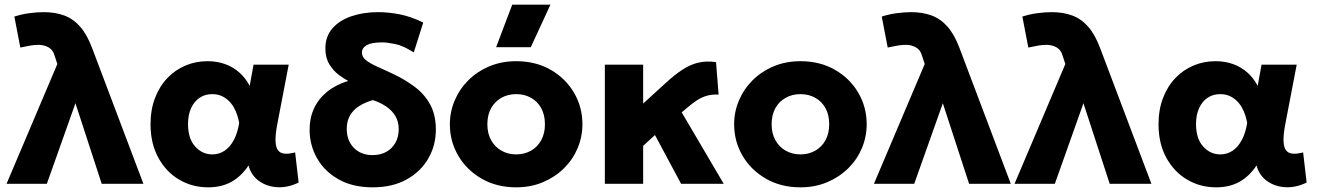

<svg xmlns="http://www.w3.org/2000/svg" viewBox="-20 -787 5642 822"><path d="M8 0 225.5 -513 214 -548Q207.5 -572.5 188.5 -583.8Q169.5 -595 144 -595Q128.5 -595 108.8 -591.8Q89 -588.5 67 -583.5L41.5 -716Q71.5 -726 105.5 -730.5Q139.5 -735 167 -735Q216 -735 254.8 -720.8Q293.5 -706.5 323 -673Q352.5 -639.5 374.5 -581L594 0H415.5L303 -345L180.5 0Z M870.5 15Q803 15 747 -18Q691 -51 657.8 -111.8Q624.5 -172.5 624.5 -255Q624.5 -317 643.5 -367Q662.5 -417 696 -452.2Q729.5 -487.5 773.5 -506.2Q817.5 -525 868.5 -525Q909 -525 943.2 -512.8Q977.5 -500.5 1004.2 -477Q1031 -453.5 1049 -419.5L1065.5 -510H1216L1168 -260Q1159.5 -217 1159.5 -189Q1159.5 -161 1168.2 -146.5Q1177 -132 1195.8 -129.5Q1214.5 -127 1243.5 -134.5L1258.5 -5.5Q1212.5 17 1167.5 14.5Q1122.5 12 1089 -12Q1055.5 -36 1044 -78.5Q1013 -32 970.8 -8.5Q928.5 15 870.5 15ZM889 -126Q918 -126 941.2 -141.5Q964.5 -157 980.8 -187Q997 -217 1004 -260.5Q1001 -277.5 995.2 -295.2Q989.5 -313 980 -329Q970.5 -345 957.2 -357.2Q944 -369.5 927 -376.8Q910 -384 888.5 -384Q858 -384 834.8 -368.5Q811.5 -353 798.2 -324.2Q785 -295.5 785 -256Q785 -193.5 815.5 -159.8Q846 -126 889 -126Z M1575.5 15Q1490.5 15 1430.2 -18.8Q1370 -52.5 1337.8 -108.8Q1305.5 -165 1305.5 -232.5Q1305.5 -282 1324.5 -323Q1343.5 -364 1380.2 -394Q1417 -424 1470.5 -440.5Q1453.5 -449.5 1430.5 -466.5Q1407.5 -483.5 1390.2 -511.5Q1373 -539.5 1373 -580Q1373 -630.5 1403 -665.2Q1433 -700 1484.5 -717.5Q1536 -735 1600 -735Q1644 -735 1691.8 -725.5Q1739.5 -716 1792 -690.5L1751.5 -562.5Q1706.5 -591.5 1671.8 -598.5Q1637 -605.5 1616 -605.5Q1571 -605.5 1550.2 -593.8Q1529.5 -582 1529.5 -562Q1529.5 -543.5 1546 -530Q1562.5 -516.5 1592 -503.2Q1621.5 -490 1661 -471.5Q1712 -447.5 1754 -416.5Q1796 -385.5 1821 -340.8Q1846 -296 1846 -232Q1846 -164.5 1813.5 -108.2Q1781 -52 1720.5 -18.5Q1660 15 1575.5 15ZM1575.5 -123Q1609 -123 1634 -137Q1659 -151 1673 -176Q1687 -201 1687 -234Q1687 -267 1672.2 -291Q1657.5 -315 1632.8 -331.5Q1608 -348 1576.5 -358.5Q1543 -349 1517.8 -333Q1492.5 -317 1478.5 -292.8Q1464.5 -268.5 1464.5 -235.5Q1464.5 -185.5 1494.8 -154.2Q1525 -123 1575.5 -123Z M2190 15Q2106.5 15 2042.5 -21.8Q1978.5 -58.5 1942.2 -120Q1906 -181.5 1906 -255Q1906 -308.5 1926.8 -357.2Q1947.5 -406 1985.5 -443.8Q2023.5 -481.5 2075.5 -503.2Q2127.5 -525 2190 -525Q2273.5 -525 2337.5 -488.2Q2401.5 -451.5 2437.5 -390Q2473.5 -328.5 2473.5 -255Q2473.5 -201.5 2453 -152.8Q2432.5 -104 2394.5 -66.5Q2356.5 -29 2304.5 -7Q2252.5 15 2190 15ZM2190 -126Q2225 -126 2253 -141.8Q2281 -157.5 2297 -186.5Q2313 -215.5 2313 -255Q2313 -295 2297.2 -323.8Q2281.5 -352.5 2253.5 -368.2Q2225.5 -384 2190 -384Q2154.5 -384 2126.5 -368.2Q2098.5 -352.5 2082.5 -323.8Q2066.5 -295 2066.5 -255Q2066.5 -215.5 2082.8 -186.5Q2099 -157.5 2127 -141.8Q2155 -126 2190 -126ZM2104 -585 2173 -767H2336.5L2252.5 -585Z M2569.5 0V-510H2733.5V-343.5L2832 -433.5Q2868.5 -467 2901.8 -488.8Q2935 -510.5 2969.8 -518.8Q3004.5 -527 3045.5 -521L3056.5 -382Q3028.5 -383.5 3006 -377Q2983.5 -370.5 2963.8 -357.5Q2944 -344.5 2923.5 -327L2898.5 -306L3078.5 0H2896L2784 -209L2733.5 -162.5V0Z M3407 15Q3323.5 15 3259.5 -21.8Q3195.5 -58.5 3159.2 -120Q3123 -181.5 3123 -255Q3123 -308.5 3143.8 -357.2Q3164.5 -406 3202.5 -443.8Q3240.5 -481.5 3292.5 -503.2Q3344.5 -525 3407 -525Q3490.5 -525 3554.5 -488.2Q3618.5 -451.5 3654.5 -390Q3690.5 -328.5 3690.5 -255Q3690.5 -201.5 3670 -152.8Q3649.5 -104 3611.5 -66.5Q3573.5 -29 3521.5 -7Q3469.5 15 3407 15ZM3407 -126Q3442 -126 3470 -141.8Q3498 -157.5 3514 -186.5Q3530 -215.5 3530 -255Q3530 -295 3514.2 -323.8Q3498.5 -352.5 3470.5 -368.2Q3442.5 -384 3407 -384Q3371.5 -384 3343.5 -368.2Q3315.5 -352.5 3299.5 -323.8Q3283.5 -295 3283.5 -255Q3283.5 -215.5 3299.8 -186.5Q3316 -157.5 3344 -141.8Q3372 -126 3407 -126Z M3721.5 0 3939 -513 3927.5 -548Q3921 -572.5 3902 -583.8Q3883 -595 3857.5 -595Q3842 -595 3822.2 -591.8Q3802.5 -588.5 3780.5 -583.5L3755 -716Q3785 -726 3819 -730.5Q3853 -735 3880.5 -735Q3929.5 -735 3968.2 -720.8Q4007 -706.5 4036.5 -673Q4066 -639.5 4088 -581L4307.5 0H4129L4016.5 -345L3894 0Z M4323.5 0 4541 -513 4529.5 -548Q4523 -572.5 4504 -583.8Q4485 -595 4459.5 -595Q4444 -595 4424.2 -591.8Q4404.5 -588.5 4382.5 -583.5L4357 -716Q4387 -726 4421 -730.5Q4455 -735 4482.5 -735Q4531.5 -735 4570.2 -720.8Q4609 -706.5 4638.5 -673Q4668 -639.5 4690 -581L4909.5 0H4731L4618.5 -345L4496 0Z M5186 15Q5118.5 15 5062.5 -18Q5006.5 -51 4973.2 -111.8Q4940 -172.5 4940 -255Q4940 -317 4959 -367Q4978 -417 5011.5 -452.2Q5045 -487.5 5089 -506.2Q5133 -525 5184 -525Q5224.5 -525 5258.8 -512.8Q5293 -500.5 5319.8 -477Q5346.5 -453.5 5364.5 -419.5L5381 -510H5531.5L5483.5 -260Q5475 -217 5475 -189Q5475 -161 5483.8 -146.5Q5492.5 -132 5511.2 -129.5Q5530 -127 5559 -134.5L5574 -5.5Q5528 17 5483 14.5Q5438 12 5404.5 -12Q5371 -36 5359.5 -78.5Q5328.5 -32 5286.2 -8.5Q5244 15 5186 15ZM5204.5 -126Q5233.5 -126 5256.8 -141.5Q5280 -157 5296.2 -187Q5312.5 -217 5319.5 -260.5Q5316.5 -277.5 5310.8 -295.2Q5305 -313 5295.5 -329Q5286 -345 5272.8 -357.2Q5259.5 -369.5 5242.5 -376.8Q5225.5 -384 5204 -384Q5173.5 -384 5150.2 -368.5Q5127 -353 5113.8 -324.2Q5100.5 -295.5 5100.5 -256Q5100.5 -193.5 5131 -159.8Q5161.5 -126 5204.5 -126Z"/></svg>

Font: Geologica Roman
Style: Bold
Weight: 700
Designer: Sindre Bremnes, Frode Helland
Foundry: Monokrom Skriftforlag AS
Version: Version 1.010;gftools[0.9.28]